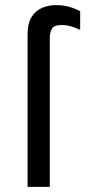

<svg xmlns="http://www.w3.org/2000/svg" viewBox="-20 -732 346 752"><path d="M88 0V-596Q88 -640.5 104 -665.8Q120 -691 145.5 -701.5Q171 -712 199 -712Q228.5 -712 251.5 -705.2Q274.5 -698.5 294 -688V-615Q275.5 -624 257.2 -629Q239 -634 221 -634Q191 -634 183 -618.8Q175 -603.5 175 -581V0Z"/></svg>

Font: Undotted
Style: Regular
Weight: 400
Designer: Delve Withrington, Dave Bailey, Thomas Jockin
Foundry: Delve Fonts LLC
Version: Version 4.000